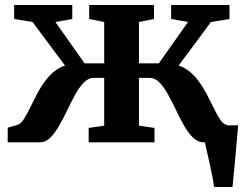

<svg xmlns="http://www.w3.org/2000/svg" viewBox="-20 -573 981 773"><path d="M841.5 180Q840 163 835 137.8Q830 112.5 824 85.5Q818 58.5 812.8 35.5Q807.5 12.5 805 0L766.5 -68.5H939Q937.5 -53 935.2 -27.8Q933 -2.5 930.5 27.2Q928 57 925 86.8Q922 116.5 919.8 141Q917.5 165.5 916 180ZM11 0V-59L49.5 -70Q63.5 -74 75.8 -93Q88 -112 101.2 -139.5Q114.5 -167 130.2 -196.8Q146 -226.5 166.5 -253Q187 -279.5 214 -296.5Q241 -313.5 276.5 -314.5L282 -255L111 -484.5L37 -496.5V-553H271V-496.5L203 -484.5L320.5 -318H399.5V-484.5L339 -496.5V-553H600V-496.5L539.5 -484.5V-318H619.5L737 -484.5L669 -496.5V-553H904V-496.5L829.5 -484.5L659 -255L664.5 -314.5Q700 -313.5 727 -296.5Q754 -279.5 774.5 -253Q795 -226.5 810.8 -196.8Q826.5 -167 839.8 -139.5Q853 -112 865.5 -93Q878 -74 892 -70L930 -59V0H800Q776.5 0 757.2 -18.8Q738 -37.5 721.2 -67Q704.5 -96.5 688.8 -129.5Q673 -162.5 656.8 -192.2Q640.5 -222 622.2 -240.8Q604 -259.5 581.5 -259.5H539.5V-67L602 -58V0H337V-58L399.5 -67V-259.5H358Q336 -259.5 317.5 -240.8Q299 -222 282.8 -192.2Q266.5 -162.5 250.8 -129.5Q235 -96.5 218.2 -67Q201.5 -37.5 182.5 -18.8Q163.5 0 140 0Z"/></svg>

Font: Merriweather 24pt
Style: Bold
Weight: 700
Designer: Eben Sorkin
Foundry: Eben Sorkin
Version: Version 2.100